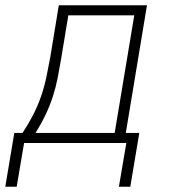

<svg xmlns="http://www.w3.org/2000/svg" viewBox="-40 -540 660 725"><path d="M409 165 437 0H51L23 165H-20L14 -38H45Q67 -71 85 -106Q103 -141 115.5 -177.5Q128 -214 135.5 -251Q143 -288 150 -325L182 -520H515L435 -38H486L452 165ZM393 -38 467 -482H218L191 -319Q185 -283 178 -247Q171 -211 159.5 -175.5Q148 -140 131.5 -105.5Q115 -71 94 -38Z"/></svg>

Font: Iosevka XLt Ex Obl
Style: Regular
Weight: 200
Width: 7
Italic angle: -9°
Monospace: yes
Designer: Belleve Invis
Foundry: Belleve Invis
Version: Version 32.5.0; ttfautohint (v1.8.4)